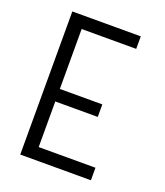

<svg xmlns="http://www.w3.org/2000/svg" viewBox="-119 -707 677 788"><g transform="rotate(20 219.0 -312.5)"><path d="M61.5 -625H360.4V-570.3H122.1V-308.6H307.6V-253.9H122.1V-54.7H370.1V0H61.5Z"/></g></svg>

Font: Sudo Light
Style: Regular
Weight: 300
Monospace: yes
Designer: Jens Kutilek
Foundry: Jens Kutilek
Version: Version 0.040